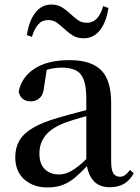

<svg xmlns="http://www.w3.org/2000/svg" viewBox="-20 -807 613 843"><path d="M188 16Q127 16 87 -19Q47 -54 47 -117Q47 -158 65 -189.5Q83 -221 125.5 -246Q168 -271 239 -291Q280 -303 328 -315.5Q376 -328 416 -337V-312Q376 -302 335.5 -290.5Q295 -279 265 -268Q207 -246 180 -212.5Q153 -179 153 -133Q153 -87 177 -64Q201 -41 239 -41Q258 -41 278 -49Q298 -57 324 -77.5Q350 -98 385 -135L398 -84H368Q338 -52 312 -29.5Q286 -7 256.5 4.5Q227 16 188 16ZM462 15Q414 15 389 -15Q364 -45 359 -96V-99V-372Q359 -426 348 -456Q337 -486 313 -498Q289 -510 250 -510Q223 -510 195 -503Q167 -496 132 -480L186 -506L174 -428Q171 -392 154.5 -377Q138 -362 116 -362Q72 -362 62 -404Q74 -468 131.5 -505.5Q189 -543 285 -543Q380 -543 424 -499Q468 -455 468 -356V-100Q468 -60 478 -45.5Q488 -31 506 -31Q518 -31 528 -37.5Q538 -44 551 -61L567 -46Q550 -15 524.5 0Q499 15 462 15ZM98 -653Q107 -714 134.5 -750.5Q162 -787 206 -787Q232 -787 251 -775.5Q270 -764 286 -749Q304 -732 321 -719.5Q338 -707 362 -707Q388 -707 405.5 -726Q423 -745 433 -780L456 -772Q447 -710 419 -674.5Q391 -639 348 -639Q320 -639 301.5 -650Q283 -661 267 -676Q250 -692 232.5 -705.5Q215 -719 191 -719Q165 -719 148 -700Q131 -681 120 -645Z"/></svg>

Font: Noto Serif KR ExtraLight SemiBold
Style: Regular
Weight: 600
Version: Version 2.002-H1;hotconv 1.1.0;makeotfexe 2.6.0